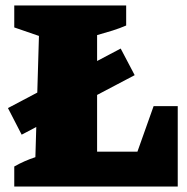

<svg xmlns="http://www.w3.org/2000/svg" viewBox="-20 -680 681 700"><path d="M540 -293H628V0H32V-73Q69 -94 109 -107L122 -549L32 -580V-660H440V-587Q417 -577 390 -568.5Q363 -560 334 -552V-127H481ZM59 -189 9 -286 420 -503 471 -406Z"/></svg>

Font: Piazzolla SC Black
Style: Regular
Weight: 900
Designer: Juan Pablo del Peral
Foundry: Huerta Tipografica
Version: Version 1.330